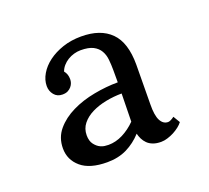

<svg xmlns="http://www.w3.org/2000/svg" viewBox="-71 -801 551 507"><g transform="rotate(-20 204.5 -548.0)"><path d="M249.5 -538.1Q227.1 -538.1 204.8 -533.7Q182.6 -529.3 164.8 -520.5Q147 -511.7 136 -498Q125 -484.4 125 -465.8Q125 -449.7 132.3 -440.2Q139.6 -430.7 148.2 -426.8Q156.7 -422.9 164.1 -422.9L170.9 -422.4Q191.4 -422.4 211.2 -432.4Q231 -442.4 248 -459.5ZM70.3 -624Q70.3 -641.1 80.1 -657.7Q89.8 -674.3 107.2 -687.3Q124.5 -700.2 148.2 -708.3Q171.9 -716.3 200.2 -716.3Q254.4 -716.3 283.2 -687.5Q312 -658.7 312 -596.7L311 -485.4Q310.5 -454.1 318.1 -439.7Q325.7 -425.3 339.4 -425.3Q345.7 -425.3 356.9 -433.6L368.2 -414.6Q363.8 -408.7 356.7 -403.1Q349.6 -397.5 340.8 -392.8Q332 -388.2 322.5 -385.3Q313 -382.3 304.2 -382.3Q291 -382.3 281.5 -386Q272 -389.6 265.9 -395.8Q259.8 -401.9 256.1 -409.4Q252.4 -417 250.5 -424.8Q231.9 -404.3 207.8 -392.3Q183.6 -380.4 152.3 -380.4Q103.5 -380.4 78.9 -401.4Q54.2 -422.4 54.2 -454.6Q54.2 -484.9 72.5 -506.6Q90.8 -528.3 119.4 -542.2Q147.9 -556.2 182.6 -562.7Q217.3 -569.3 250 -569.3V-603.5Q250 -618.7 248.5 -633.1Q247.1 -647.5 240.7 -658.4Q234.4 -669.4 221.7 -676Q209 -682.6 186.5 -682.6Q177.2 -682.6 167.7 -679.9Q158.2 -677.2 149.9 -672.1Q141.6 -667 135.5 -659.9Q129.4 -652.8 126.5 -644.5Q134.8 -634.8 134.8 -620.1Q134.8 -615.2 133.1 -609.9Q131.3 -604.5 127.4 -599.9Q123.5 -595.2 117.4 -592Q111.3 -588.9 102.1 -588.9Q87.4 -588.9 78.9 -599.4Q70.3 -609.9 70.3 -624Z"/></g></svg>

Font: Parastoo FD
Style: FD
Weight: 400
Foundry: Saber Rastikerdar (saber.rastikerdar@gmail.com)
Version: Version 2.0.1